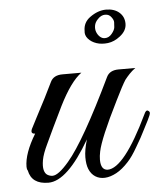

<svg xmlns="http://www.w3.org/2000/svg" viewBox="-44 -578 521 617"><g transform="rotate(-5 216.0 -270.0)"><path d="M22 -58Q22 -101 59 -162Q43 -162 50 -178L68 -213Q85 -245 99 -272.5Q113 -300 124 -323Q134 -344 163 -344H224Q189 -319 151 -243Q133 -206 119 -177Q105 -148 95 -126Q80 -95 76.5 -75Q73 -55 76 -43Q79 -31 87 -26.5Q95 -22 103 -22Q122 -22 156 -62Q210 -125 305 -323Q315 -344 344 -344H398Q387 -336 378.5 -327Q370 -318 363 -309Q352 -292 329 -245Q270 -127 262 -86Q259 -72 259 -60Q259 -27 281 -26Q334 -26 414 -193Q420 -207 426 -204Q432 -201 432 -196Q432 -191 423 -173L405 -138Q398 -123 379 -91Q362 -61 347 -45Q327 -23 307.5 -12.5Q288 -2 270.5 -1Q253 0 239.5 -8.5Q226 -17 219 -34Q213 -49 213 -72Q213 -95 223 -129Q149 -1 88 -1Q34 -1 25 -46Q22 -50 22 -58ZM357 -449Q338 -434 317.5 -431.5Q297 -429 280.5 -434.5Q264 -440 254 -451.5Q244 -463 246 -477Q246 -504 268 -520Q294 -539 320.5 -539Q347 -539 363 -525Q379 -511 379 -488.5Q379 -466 357 -449ZM309 -448Q322 -448 331.5 -459.5Q341 -471 342 -480Q343 -489 343 -496.5Q343 -504 336 -513Q329 -523 316 -523Q303 -523 292 -511Q283 -502 281 -491Q279 -480 282.5 -470.5Q286 -461 293 -454.5Q300 -448 309 -448Z"/></g></svg>

Font: #9Slide05 Great Vibes
Style: Regular
Weight: 400
Designer: Robert E. Leuschke
Foundry: Robert E. Leuschke
Version: Version 1.001